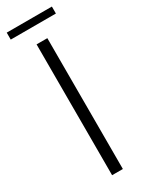

<svg xmlns="http://www.w3.org/2000/svg" viewBox="-218 -755 601 788"><g transform="rotate(-30 83.0 -361.5)"><path d="M58 -620H109V0H58ZM-24 -690V-723H190V-690Z"/></g></svg>

Font: Smooch Sans
Style: Regular
Weight: 400
Designer: Robert E. Leuschke
Foundry: Robert E. Leuschke
Version: Version 1.010; ttfautohint (v1.8.3)